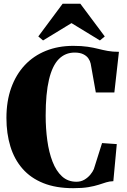

<svg xmlns="http://www.w3.org/2000/svg" viewBox="-20 -999 679 1030"><path d="M372.5 10.5Q279.5 10.5 212 -16.8Q144.5 -44 100.8 -94Q57 -144 35.8 -213.2Q14.5 -282.5 14.5 -366Q14.5 -456.5 40.2 -528Q66 -599.5 113.2 -649.8Q160.5 -700 226.5 -726.5Q292.5 -753 373 -753Q418.5 -753 450 -748.2Q481.5 -743.5 506.8 -737Q532 -730.5 558 -725.8Q584 -721 618 -721L593.5 -503H494L466.5 -657.5Q463.5 -672 454 -685.8Q444.5 -699.5 426.5 -708.2Q408.5 -717 380.5 -717Q330 -717 295.2 -681.8Q260.5 -646.5 242.8 -571.8Q225 -497 225 -379Q225 -309.5 233.8 -245.5Q242.5 -181.5 261.8 -131.8Q281 -82 312.5 -53Q344 -24 390 -24Q414 -24 433 -35.2Q452 -46.5 465 -62.5Q478 -78.5 483.5 -92L527.5 -231.5L606.5 -226L588 -27Q567.5 -26.5 549.5 -20.8Q531.5 -15 509 -7.8Q486.5 -0.5 454 5Q421.5 10.5 372.5 10.5ZM211 -782 185.5 -803.5 316 -979H411L542 -803.5L516 -782L363.5 -875Z"/></svg>

Font: Merriweather 120pt Black
Style: Regular
Weight: 900
Designer: Eben Sorkin
Foundry: Eben Sorkin
Version: Version 2.100